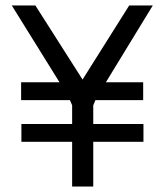

<svg xmlns="http://www.w3.org/2000/svg" viewBox="-20 -680 600 700"><path d="M57 -315V-380H197L23 -660H109L281 -390L451 -660H537L366 -380H502V-315H328L320 -296V-228H503V-163H320V0H243V-163H58V-228H243V-296L235 -315Z"/></svg>

Font: Titillium Web[RUS by Daymarius]
Style: Regular
Weight: 400
Designer: Cyrillization by Daymarius
Foundry: Cyrillization by Daymarius
Version: Version 1.002 September 11, 2018